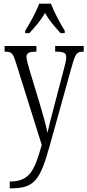

<svg xmlns="http://www.w3.org/2000/svg" viewBox="-20 -786 475 1044"><path d="M117 -619V-606H140C172 -642 201 -673 225 -716C248 -673 277 -642 309 -606H332V-619C308 -657 274 -721 257 -766H193C177 -721 141 -657 117 -619ZM33 201V238H38C164 238 197 198 249 11L371 -427C390 -496 399 -505 432 -505H435V-536H280V-505H290C330 -504 340 -496 340 -475C340 -458 335 -437 328 -413L273 -203C258 -147 246 -100 238 -63C232 -98 216 -156 194 -229L140 -407C131 -439 124 -463 124 -477C124 -495 134 -505 175 -505H178V-536H5V-505H7C44 -505 50 -497 66 -447L207 2C167 143 141 201 33 201Z"/></svg>

Font: Noto Serif Thai ExtraCondensed Light
Style: Regular
Weight: 300
Width: 2
Designer: Monotype Design Team
Foundry: Monotype Imaging Inc.
Version: Version 2.002